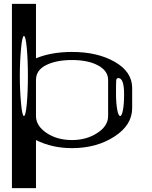

<svg xmlns="http://www.w3.org/2000/svg" viewBox="-20 -770 790 998"><path d="M625 -281.2Q625 -364.3 594.7 -364.3Q585 -364.3 584 -351.6Q583 -342.8 583 -281.2Q583 -233.4 589.8 -197.3Q595.7 -167 604.5 -167Q613.3 -167 619.1 -198.2Q625 -228.5 625 -281.2ZM89.8 -521.5Q83 -449.2 83 -375Q83 -300.8 89.8 -228.5Q95.7 -167 104.5 -167Q113.3 -167 119.1 -228.5Q125 -290 125 -375Q125 -460 119.1 -521.5Q113.3 -583 104.5 -583Q95.7 -583 89.8 -521.5ZM542 -354.5V-167ZM167 -750V-466.8Q246.1 -500 354.5 -500Q487.3 -500 577.1 -448.2Q667 -396.5 667 -312.5V-208Q667 -120.1 575.2 -60.5Q482.4 0 354.5 0Q251 0 167 -42V208H42V-750ZM542 -167V-354.5Q542 -402.3 488.3 -430.7Q436.5 -458 354.5 -458Q272.5 -458 219.7 -431.6Q167 -405.3 167 -354.5V-167Q167 -116.2 221.7 -79.1Q276.4 -42 354.5 -42Q429.7 -42 486.3 -79.1Q542 -115.2 542 -167Z"/></svg>

Font: okolaksMetalik
Style: bold
Weight: 700
Width: 7
Version: Version 0.6